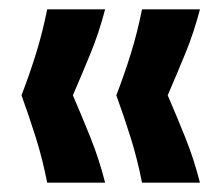

<svg xmlns="http://www.w3.org/2000/svg" viewBox="-20 -476 479 411"><path d="M81 -85Q71 -136 56.5 -182Q42 -228 26 -272Q43 -316 57 -361Q71 -406 81 -456H205Q192 -406 173.5 -361Q155 -316 136 -272Q155 -228 173.5 -182Q192 -136 205 -85ZM284 -85Q274 -136 259.5 -182Q245 -228 229 -272Q246 -316 260 -361Q274 -406 284 -456H408Q395 -406 376.5 -361Q358 -316 339 -272Q358 -228 376.5 -182Q395 -136 408 -85Z"/></svg>

Font: Bricolage Grotesque SemiBold
Style: Regular
Weight: 600
Designer: Mathieu Triay
Foundry: Atelier Triay
Version: Version 1.000;gftools[0.9.30]